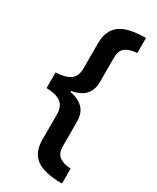

<svg xmlns="http://www.w3.org/2000/svg" viewBox="-220 -776 814 996"><g transform="rotate(30 186.5 -278.0)"><path d="M23 -325V-231Q76 -231 107 -210.5Q138 -190 138 -140V10Q138 86 184 121.5Q230 157 340 158V68Q300 67 273.5 49.5Q247 32 247 -14V-160Q247 -256 141 -276V-282Q247 -300 247 -397V-542Q247 -588 273.5 -605Q300 -622 340 -624V-714Q232 -714 185 -678Q138 -642 138 -566V-415Q138 -366 107 -346Q76 -326 23 -325Z"/></g></svg>

Font: Noto Sans Display Medium
Style: Regular
Weight: 500
Designer: Monotype Design Team
Foundry: Monotype Imaging Inc.
Version: Version 1.900